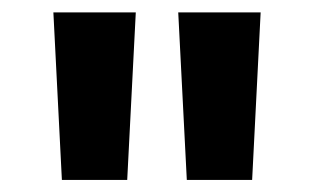

<svg xmlns="http://www.w3.org/2000/svg" viewBox="-20 -748 520 318"><path d="M68.4 -727.5H204.9L190.7 -450H82.5ZM275.2 -727.5H411.7L397.6 -450H289.4Z"/></svg>

Font: Intratopia Thin
Style: Regular
Weight: 100
Designer: Rasmus Andersson
Foundry: rsms
Version: Version 3.000;Glyphs 3.2.3 (3260)